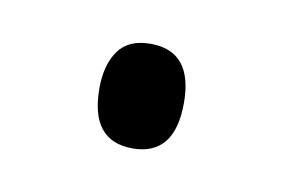

<svg xmlns="http://www.w3.org/2000/svg" viewBox="-30 -499 263 179"><g transform="rotate(10 101.5 -409.5)"><path d="M62 -410Q62 -432 71.5 -445.5Q81 -459 102 -459Q142 -459 142 -410Q142 -360 102 -360Q62 -360 62 -410Z"/></g></svg>

Font: Noto Sans Malayalam UI ExtraCondensed Light
Style: Regular
Weight: 300
Width: 2
Designer: Jelle Bosma - Monotype Design Team
Foundry: Monotype Imaging Inc.
Version: Version 2.104; ttfautohint (v1.8.4.7-5d5b)